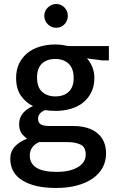

<svg xmlns="http://www.w3.org/2000/svg" viewBox="-20 -701 591 954"><path d="M60 -314Q60 -353 74.5 -384Q89 -415 115 -436.5Q141 -458 177 -469Q213 -480 255 -480Q286 -480 318 -472H521V-401H486L412 -411Q429 -392 439 -367Q449 -342 449 -315Q449 -276 435 -245.5Q421 -215 395.5 -193.5Q370 -172 334 -161Q298 -150 255 -150Q241 -150 228.5 -151Q216 -152 204 -154Q185 -146 177 -135Q169 -124 169 -111Q169 -91 183 -83Q197 -75 223 -75H342Q420 -75 463.5 -39.5Q507 -4 507 62Q507 101 489.5 132.5Q472 164 439.5 186.5Q407 209 361 221Q315 233 258 233Q153 233 92 196Q31 159 31 87Q31 52 54 27Q77 2 115 -12Q97 -24 86 -40.5Q75 -57 75 -84Q75 -116 94 -138.5Q113 -161 144 -174Q108 -191 84 -225.5Q60 -260 60 -314ZM174 5Q128 27 128 71Q128 111 160.5 132Q193 153 262 153Q301 153 328 145.5Q355 138 372.5 126Q390 114 398 99Q406 84 406 68Q406 30 380.5 17.5Q355 5 313 5ZM346 -313Q346 -361 321 -384.5Q296 -408 255 -408Q213 -408 188.5 -385Q164 -362 164 -316Q164 -268 189 -245Q214 -222 255 -222Q297 -222 321.5 -245Q346 -268 346 -313ZM200 -623Q200 -646 217.5 -663.5Q235 -681 259 -681Q284 -681 300.5 -663.5Q317 -646 317 -623Q317 -598 300.5 -580.5Q284 -563 259 -563Q235 -563 217.5 -580.5Q200 -598 200 -623Z"/></svg>

Font: Mukta Vaani Medium
Style: Regular
Weight: 500
Designer: Noopur Datye, Girish Dalvi, Yashodeep Gholap, Pallavi Karambelkar
Foundry: Ek Type
Version: Version 2.538;PS 1.000;hotconv 16.6.51;makeotf.lib2.5.65220;